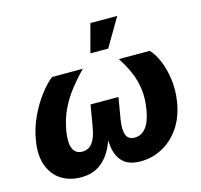

<svg xmlns="http://www.w3.org/2000/svg" viewBox="-111 -891 1066 1018"><g transform="rotate(-15 422.5 -381.5)"><path d="M211.4 7.8Q150.4 7.8 104.5 -21.2Q58.6 -50.3 37.6 -106.7Q16.6 -163.1 30.3 -245.1Q41.5 -311 69.8 -370.6Q98.1 -430.2 133.3 -476.1Q168.5 -522 199.7 -545.9H368.7Q326.2 -502 291.3 -457Q256.3 -412.1 232.7 -361.1Q209 -310.1 198.7 -249.5Q188.5 -185.5 202.6 -153.8Q216.8 -122.1 253.9 -122.1Q288.6 -122.1 309.3 -149.9Q330.1 -177.7 339.4 -234.4L359.4 -352.5H512.7L492.7 -234.4Q483.9 -177.7 495.1 -149.9Q506.3 -122.1 541 -122.1Q578.6 -122.1 603.5 -154.1Q628.4 -186 638.7 -249.5Q648.9 -310.1 641.8 -361.1Q634.8 -412.1 615 -457.5Q595.2 -502.9 566.4 -545.9H735.8Q760.3 -522 780 -475.8Q799.8 -429.7 808.1 -370.1Q816.4 -310.5 805.7 -245.1Q792 -163.1 752.4 -106.7Q712.9 -50.3 657.2 -21.2Q601.6 7.8 540 7.8Q475.6 7.8 443.1 -23.7Q410.6 -55.2 403.3 -111.3Q396 -167.5 406.2 -242.2H427.7Q413.1 -167.5 387 -111.1Q360.8 -54.7 318.1 -23.4Q275.4 7.8 211.4 7.8ZM428.7 -614.3 470.2 -769.5H617.7L526.4 -614.3Z"/></g></svg>

Font: Inter ExtraBold
Style: Italic
Weight: 800
Italic angle: -9.3988°
Designer: Rasmus Andersson
Foundry: rsms
Version: Version 4.001;git-66647c0bb